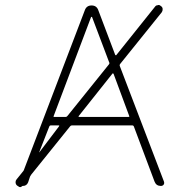

<svg xmlns="http://www.w3.org/2000/svg" viewBox="-20 -775 728 777"><path d="M298.8 -305.7Q295.9 -301.8 300.8 -301.8H500Q504.9 -301.8 502.9 -305.7L439.5 -476.6Q438.5 -477.5 437 -478Q435.5 -478.5 434.6 -476.6ZM218.8 -263.7Q221.7 -267.6 216.8 -267.6H185.5Q181.6 -267.6 179.7 -263.7L138.7 -159.2Q137.7 -159.2 138.2 -158.7Q138.7 -158.2 139.6 -159.2ZM271.5 -267.6Q266.6 -267.6 263.7 -263.7L106.4 -68.4Q103.5 -64.5 101.6 -60.5L93.8 -37.1Q87.9 -22.5 72.3 -22.5H71.3Q70.3 -22.5 69.3 -21.5Q65.4 -17.6 61.5 -17.6Q58.6 -17.6 54.7 -20.5L48.8 -24.4Q43 -29.3 43 -38.1Q43 -43.9 46.9 -48.8L71.3 -79.1Q74.2 -82 76.2 -85.9L323.2 -733.4Q330.1 -752.9 350.6 -752.9Q371.1 -752.9 377.9 -733.4L446.3 -552.7Q447.3 -551.8 448.7 -551.3Q450.2 -550.8 451.2 -552.7L607.4 -748Q611.3 -753.9 619.1 -753.9Q620.1 -754.9 621.1 -754.9Q627 -754.9 631.8 -750Q637.7 -746.1 638.2 -738.8Q638.7 -731.4 634.8 -725.6L465.8 -515.6Q462.9 -511.7 464.8 -507.8L643.6 -40Q644.5 -38.1 644.5 -35.2Q644.5 -31.2 642.6 -28.3Q638.7 -22.5 630.9 -22.5Q612.3 -22.5 605.5 -40L521.5 -263.7Q519.5 -267.6 515.6 -267.6ZM352.5 -706.1Q351.6 -707 350.6 -707Q349.6 -707 348.6 -706.1L197.3 -305.7Q195.3 -301.8 199.2 -301.8H246.1Q250 -301.8 252.9 -305.7L420.9 -514.6Q422.9 -517.6 422.9 -519.5Q422.9 -521.5 421.9 -522.5Z"/></svg>

Font: Gen Jyuu Gothic ExtraLight
Style: Regular
Weight: 100
Designer: [Source Han Sans]
Ryoko NISHIZUKA  (kana & ideographs); Paul D. Hunt (Latin, Greek & Cyrillic); Wenlong ZHANG  (bopomofo
Version: Version 1.002.20150607